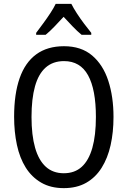

<svg xmlns="http://www.w3.org/2000/svg" viewBox="-20 -963 659 993"><path d="M567 -358Q567 -279 552 -212Q537 -145 505.5 -95Q474 -45 425.5 -17.5Q377 10 310 10Q242 10 193 -18.5Q144 -47 113 -96.5Q82 -146 67.5 -213.5Q53 -281 53 -359Q53 -477 81.5 -558.5Q110 -640 167.5 -682Q225 -724 311 -724Q400 -724 456.5 -676Q513 -628 540 -545.5Q567 -463 567 -358ZM143 -358Q143 -264 161.5 -199Q180 -134 217 -100.5Q254 -67 310 -67Q366 -67 402.5 -100Q439 -133 457.5 -198Q476 -263 476 -358Q476 -500 435.5 -573.5Q395 -647 311 -647Q254 -647 216.5 -614Q179 -581 161 -516.5Q143 -452 143 -358ZM349 -943Q360 -921 377.5 -894Q395 -867 415 -840.5Q435 -814 452 -793V-783H402Q379 -802 356 -826Q333 -850 309 -876Q285 -850 261 -825Q237 -800 216 -783H167V-793Q185 -817 204.5 -843.5Q224 -870 241 -896Q258 -922 268 -943Z"/></svg>

Font: Noto Sans Thai Condensed
Style: Regular
Weight: 400
Width: 3
Designer: Monotype Design Team
Foundry: Monotype Imaging Inc.
Version: Version 2.002